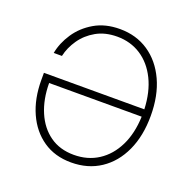

<svg xmlns="http://www.w3.org/2000/svg" viewBox="-131 -868 1010 1009"><g transform="rotate(20 374.0 -363.5)"><path d="M369.1 9.8Q278.3 9.8 212.4 -35.4Q146.5 -80.6 110.6 -160.4Q74.7 -240.2 74.7 -343.8V-384.3H636.2Q632.3 -480 597.9 -549.8Q563.5 -619.6 505.4 -657.2Q447.3 -694.8 372.6 -694.8Q305.2 -694.8 255.4 -666.5Q205.6 -638.2 174.8 -593.5Q144 -548.8 133.3 -500H87.4Q98.1 -558.1 134.3 -612.5Q170.4 -667 230.5 -702.1Q290.5 -737.3 372.6 -737.3Q463.9 -737.3 533 -690.9Q602.1 -644.5 640.9 -560.5Q679.7 -476.6 679.7 -363.3Q679.7 -251 641.1 -167Q602.5 -83 532.7 -36.6Q462.9 9.8 369.1 9.8ZM636.2 -343.3H118.7Q119.1 -252.4 149.2 -182.1Q179.2 -111.8 234.9 -72.3Q290.5 -32.7 369.1 -32.7Q446.3 -32.7 505.1 -70.8Q564 -108.9 598.4 -178.7Q632.8 -248.5 636.2 -343.3Z"/></g></svg>

Font: Inter Extra Light
Style: Regular
Weight: 200
Designer: Rasmus Andersson
Foundry: rsms
Version: Version 4.000;git-3c8e0fc